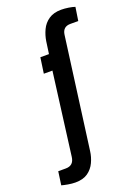

<svg xmlns="http://www.w3.org/2000/svg" viewBox="-256 -799 745 1048"><g transform="rotate(-20 117.0 -274.5)"><path d="M-7 182Q-27 182 -49.5 178Q-72 174 -86 170L-75 92H-31Q15 92 21 44L83 -435H33L46 -526H96L106 -597Q111 -630 125.5 -661Q140 -692 168.5 -711.5Q197 -731 241 -731Q261 -731 283.5 -727.5Q306 -724 320 -719L308 -641H262Q218 -641 212 -596L126 48Q122 81 107.5 112Q93 143 65.5 162.5Q38 182 -7 182Z"/></g></svg>

Font: Archivo Narrow SemiBold
Style: Italic
Weight: 600
Italic angle: -8°
Designer: Hector Gatti
Foundry: Omnibus-Type
Version: Version 3.002